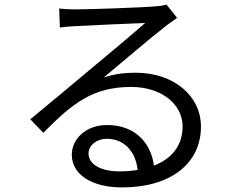

<svg xmlns="http://www.w3.org/2000/svg" viewBox="-20 -774 1040 837"><path d="M238 -737 241 -654C262 -657 285 -659 307 -660C360 -663 560 -672 613 -674C562 -629 437 -524 381 -478C323 -429 195 -322 112 -254L169 -195C296 -324 385 -395 552 -395C682 -395 776 -321 776 -223C776 -141 731 -83 651 -52C639 -147 572 -229 447 -229C354 -229 293 -168 293 -99C293 -16 376 43 512 43C724 43 856 -61 856 -222C856 -357 737 -457 571 -457C526 -457 478 -452 432 -436C510 -501 646 -617 696 -655C714 -670 734 -683 752 -696L706 -754C696 -751 682 -748 652 -746C599 -741 361 -733 309 -733C289 -733 261 -734 238 -737ZM366 -105C366 -140 401 -169 446 -169C522 -169 572 -112 580 -33C555 -29 528 -27 499 -27C421 -27 366 -57 366 -105Z"/></svg>

Font: DAIFUKU Sans JP
Style: Regular
Weight: 400
Designer: Original font ‘Source Han Sans JP’ : Ryoko NISHIZUKA  (kana, bopomofo & ideographs); Paul D. Hunt (Latin, Greek & Cyrill
Foundry: Daifuku
Version: Version 1.001